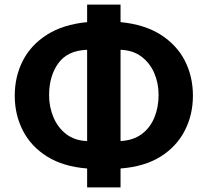

<svg xmlns="http://www.w3.org/2000/svg" viewBox="-20 -778 900 833"><path d="M503 35V-47Q607 -55 676.5 -98.5Q746 -142 781.5 -211Q817 -280 817 -363Q817 -446 782 -514.5Q747 -583 677 -627.5Q607 -672 503 -682V-758H358V-682Q254 -672 184 -627.5Q114 -583 79 -514.5Q44 -446 44 -363Q44 -280 79.5 -211Q115 -142 185 -98.5Q255 -55 358 -47V35ZM503 -562Q557 -560 593.5 -532.5Q630 -505 649 -461.5Q668 -418 668 -366Q668 -312 649.5 -267.5Q631 -223 594.5 -196Q558 -169 503 -166ZM358 -166Q304 -168 267.5 -196Q231 -224 212 -269Q193 -314 193 -365Q193 -448 233 -503.5Q273 -559 358 -562Z"/></svg>

Font: Repo Bold
Style: Bold
Weight: 700
Designer: Stefan Peev
Foundry: Context Ltd
Version: Version 1.502